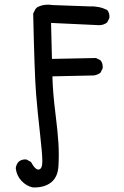

<svg xmlns="http://www.w3.org/2000/svg" viewBox="-20 -692 540 839"><path d="M123 127Q95.7 121.1 74.2 98.6Q52.7 76.2 48.8 43Q50.8 27.3 60.5 15.6Q74.2 2.9 95.7 4.9L115.2 15.6Q134.8 51.8 149.9 48.8Q165 45.9 165 13.2Q165 -19.5 154.8 -108.9Q144.5 -198.2 137.7 -281.2Q130.9 -364.3 125 -632.8L134.8 -652.3L142.6 -660.2Q171.9 -675.8 209 -669.9L370.1 -664.1Q413.1 -666 448.2 -648.4Q460 -634.8 458 -613.3L448.2 -593.8Q432.6 -582 413.1 -582L203.1 -591.8L207 -434.6L399.4 -438.5L418.9 -428.7Q430.7 -415 428.7 -393.6L418.9 -374Q405.3 -364.3 389.6 -362.3L209 -358.4Q210.9 -286.1 221.7 -201.2Q232.4 -116.2 235.4 -65.4Q238.3 -14.6 235.4 34.2Q232.4 83 202.1 106Q171.9 128.9 123 127Z"/></svg>

Font: JasonHandwriting1
Style: Regular
Weight: 400
Version: Version 1.48.20